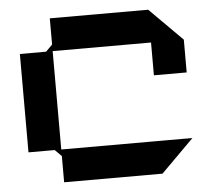

<svg xmlns="http://www.w3.org/2000/svg" viewBox="-47 -650 773 700"><g transform="rotate(-5 340.0 -300.0)"><path d="M640 -360V-480L520 -600H160V-504L136 -480H40V-120H136L160 -96V0H520L640 -120H520H505H160V-480H520V-360Z"/></g></svg>

Font: KUBO
Style: Regular
Weight: 400
Version: Version 001.000